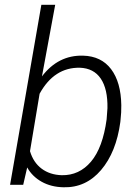

<svg xmlns="http://www.w3.org/2000/svg" viewBox="-20 -770 582 800"><path d="M481.4 -261.7Q464.4 -135.7 401.1 -61.5Q337.9 12.7 244.6 10.3Q192.9 9.3 153.6 -12.7Q114.3 -34.7 93.3 -72.3L76.7 0H22L152.3 -750H210L154.8 -451.7Q222.7 -541 326.2 -538.1Q401.9 -536.1 442.9 -481.9Q483.9 -427.7 485.4 -332Q485.8 -300.8 482.4 -272ZM424.3 -272.9 427.7 -319.3Q429.2 -398.9 399.9 -442.4Q370.6 -485.8 312.5 -487.8Q205.6 -489.7 145 -379.4L105 -140.1Q119.1 -92.8 153.6 -67.1Q188 -41.5 237.3 -40Q310.1 -38.6 359.1 -96.4Q408.2 -154.3 424.3 -272.9Z"/></svg>

Font: RobotoInd Light
Style: Italic
Weight: 300
Italic angle: -12°
Designer: Google
Version: Version 2.001151; 2014